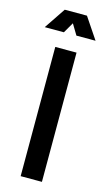

<svg xmlns="http://www.w3.org/2000/svg" viewBox="-144 -744 439 785"><g transform="rotate(15 75.5 -352.0)"><path d="M30 0V-547H120V0ZM-32.5 -614 28 -704H122L182.5 -614H101.5L74.5 -659L48.5 -614Z"/></g></svg>

Font: League Gothic SemiCondensed
Style: Regular
Weight: 400
Width: 4
Designer: The League of Moveable Type
Version: Version 2.001